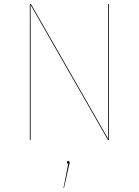

<svg xmlns="http://www.w3.org/2000/svg" viewBox="-20 -700 695 961"><path d="M525.4 -680.1H521.4V-142.9C521.4 -98.2 521.6 -45.3 521.7 -4.4L134.8 -680.1H129.3V0H133.3V-565.2C133.3 -617.4 133.2 -651.6 133 -675.8L519.9 0H525.4ZM321.6 105.9C317.4 105.9 314.6 108.7 314.6 112.7C314.6 116.6 317 119.1 321.6 119.5L297.8 240.9H300.3L326.3 124.2C328.2 117.4 328.6 115.7 328.6 112.7C328.6 108.7 325.9 105.9 321.6 105.9Z"/></svg>

Font: Fira Sans Four
Style: Regular
Weight: 100
Designer: Carrois Corporate & Edenspiekermann AG
Foundry: Carrois Corporate GbR & Edenspiekermann AG
Version: Version 4.203;PS 004.203;hotconv 1.0.88;makeotf.lib2.5.64775